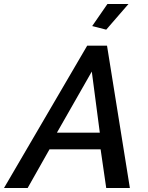

<svg xmlns="http://www.w3.org/2000/svg" viewBox="-70 -938 739 958"><path d="M365 -710H464L578 0H460L432 -193H177L68 0H-50ZM428 -276 388 -581 214 -276ZM460 -790 390 -808 466 -918H571Z"/></svg>

Font: Raleway SemiBold
Style: Italic
Weight: 600
Italic angle: -12°
Designer: Matt McInerney, Pablo Impallari, Rodrigo Fuenzalida
Foundry: Matt McInerney, Pablo Impallari, Rodrigo Fuenzalida
Version: Version 4.026